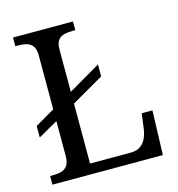

<svg xmlns="http://www.w3.org/2000/svg" viewBox="-106 -807 836 900"><g transform="rotate(-15 311.5 -357.0)"><path d="M38 0V-42H51Q74 -42 92.5 -47Q111 -52 122 -67.5Q133 -83 133 -114V-283L38 -229V-285L133 -340V-600Q133 -632 122 -647Q111 -662 92.5 -667Q74 -672 51 -672H38V-714H329V-672H316Q294 -672 275.5 -667.5Q257 -663 245.5 -648.5Q234 -634 234 -604V-398L390 -489V-431L234 -341V-50H431Q461 -50 479.5 -63.5Q498 -77 507 -98Q516 -119 519 -140L529 -215H581L574 0Z"/></g></svg>

Font: Noto Serif Sinhala
Style: Regular
Weight: 400
Designer: Jelle Bosma - Monotype Design Team
Foundry: Monotype Imaging Inc.
Version: Version 2.006